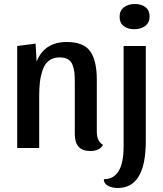

<svg xmlns="http://www.w3.org/2000/svg" viewBox="-20 -740 815 960"><path d="M728 -658Q728 -627 706.5 -610.5Q685 -594 651 -594Q618 -594 598 -610Q578 -626 578 -656Q578 -687 599.5 -703.5Q621 -720 654 -720Q687 -720 707.5 -704Q728 -688 728 -658ZM66 -510 158 -522 163 -432Q202 -530 314 -530Q398 -530 431 -483.5Q464 -437 464 -342V-82Q464 -33 495 -16Q479 15 431 15Q354 15 354 -69V-328Q354 -359 352 -378Q350 -397 342.5 -416Q335 -435 319 -444Q303 -453 278 -453Q246 -453 224.5 -436.5Q203 -420 193 -389.5Q183 -359 179.5 -329Q176 -299 176 -260V0H66ZM709 -35Q709 200 569 200Q541 200 520 189Q499 178 499 156Q598 156 598 -7V-510H709Z"/></svg>

Font: Sansita
Style: Regular
Weight: 400
Designer: Pablo Cosgaya
Foundry: Omnibus-Type
Version: Version 1.006;hotconv 1.0.109;makeotfexe 2.5.65596